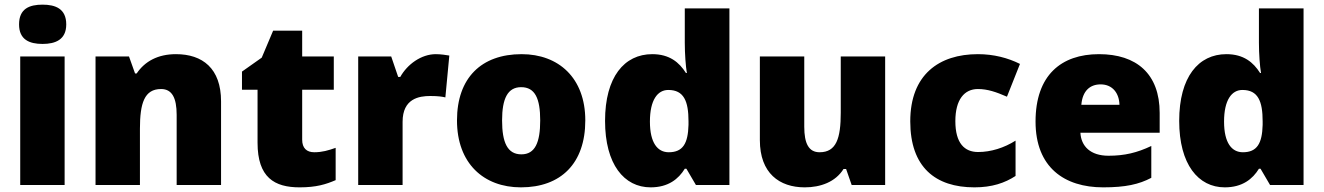

<svg xmlns="http://www.w3.org/2000/svg" viewBox="-20 -889 5694 826"><path d="M163 -869C107 -869 62 -852 62 -784C62 -718 107 -700 163 -700C218 -700 265 -718 265 -784C265 -852 218 -869 163 -869ZM258 -646H67V-93H258Z M737 -656C659 -656 603 -625 568 -573H561L535 -646H391V-93H582V-335C582 -445 601 -506 673 -506C720 -506 740 -468 740 -395V-93H931V-453C931 -595 851 -656 737 -656Z M1332 -234C1299 -234 1280 -252 1280 -288V-503H1416V-646H1280V-757H1155L1106 -641L1021 -581V-503H1088V-275C1088 -125 1161 -83 1269 -83C1341 -83 1382 -96 1424 -114V-253C1393 -242 1366 -234 1332 -234Z M1855 -656C1792 -656 1732 -612 1702 -558H1693L1663 -646H1521V-93H1712V-365C1712 -465 1783 -476 1831 -476C1866 -476 1883 -473 1896 -470L1913 -650C1902 -652 1876 -656 1855 -656Z M2498 -371C2498 -554 2383 -656 2224 -656C2051 -656 1946 -554 1946 -371C1946 -186 2061 -83 2221 -83C2393 -83 2498 -186 2498 -371ZM2140 -371C2140 -465 2164 -514 2222 -514C2282 -514 2304 -465 2304 -371C2304 -276 2282 -225 2223 -225C2163 -225 2140 -276 2140 -371Z M2779 -83C2855 -83 2899 -119 2926 -163H2933L2974 -93H3118V-853H2926V-705C2926 -658 2930 -603 2935 -575H2931C2902 -621 2860 -656 2786 -656C2666 -656 2583 -558 2583 -369C2583 -182 2665 -83 2779 -83ZM2857 -234C2809 -234 2776 -274 2776 -366C2776 -459 2809 -502 2855 -502C2922 -502 2942 -454 2942 -367V-352C2940 -272 2918 -234 2857 -234Z M3788 -646H3597V-404C3597 -294 3578 -234 3506 -234C3459 -234 3440 -272 3440 -344V-646H3249V-286C3249 -144 3333 -83 3442 -83C3510 -83 3574 -106 3609 -162H3620L3644 -93H3788Z M4172 -83C4248 -83 4303 -102 4349 -132V-284C4300 -253 4243 -235 4188 -235C4130 -235 4090 -272 4090 -368C4090 -461 4129 -506 4187 -506C4229 -506 4266 -493 4312 -473L4368 -614C4316 -640 4255 -656 4187 -656C4020 -656 3896 -568 3896 -367C3896 -170 4004 -83 4172 -83Z M4708 -656C4545 -656 4435 -565 4435 -366C4435 -169 4559 -83 4726 -83C4822 -83 4880 -96 4933 -124V-261C4872 -232 4818 -219 4749 -219C4671 -219 4631 -260 4628 -318H4969V-403C4969 -572 4869 -656 4708 -656ZM4715 -526C4767 -526 4795 -487 4796 -438H4632C4637 -499 4670 -526 4715 -526Z M5249 -83C5325 -83 5369 -119 5396 -163H5403L5444 -93H5588V-853H5396V-705C5396 -658 5400 -603 5405 -575H5401C5372 -621 5330 -656 5256 -656C5136 -656 5053 -558 5053 -369C5053 -182 5135 -83 5249 -83ZM5327 -234C5279 -234 5246 -274 5246 -366C5246 -459 5279 -502 5325 -502C5392 -502 5412 -454 5412 -367V-352C5410 -272 5388 -234 5327 -234Z"/></svg>

Font: Noto Sans Telugu UI Black
Style: Regular
Weight: 900
Designer: Jelle Bosma - Monotype Design Team
Foundry: Monotype Imaging Inc.
Version: Version 2.005